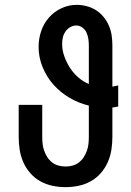

<svg xmlns="http://www.w3.org/2000/svg" viewBox="-20 -763 540 791"><path d="M250 8Q223 8 196.5 2.5Q170 -3 146.5 -16Q123 -29 105 -49.5Q87 -70 76 -95Q65 -120 61 -146.5Q57 -173 57 -200V-331H154V-200Q154 -185 155.5 -170.5Q157 -156 162 -142Q167 -128 175 -115.5Q183 -103 194.5 -94Q206 -85 220.5 -81Q235 -77 250 -77Q265 -77 279.5 -81Q294 -85 305.5 -94Q317 -103 325 -115.5Q333 -128 338 -142Q343 -156 344.5 -170.5Q346 -185 346 -200V-328Q304 -338 266.5 -360Q229 -382 200.5 -414Q172 -446 155.5 -486.5Q139 -527 139 -570Q139 -603 149.5 -634.5Q160 -666 181.5 -690.5Q203 -715 233 -729Q263 -743 296 -743Q317 -743 337.5 -737.5Q358 -732 375.5 -721Q393 -710 406.5 -693.5Q420 -677 428.5 -657.5Q437 -638 440 -617Q443 -596 443 -575V-406Q449 -407 455 -408.5Q461 -410 467 -411V-324Q461 -323 455 -322Q449 -321 443 -320V-200Q443 -173 439 -146.5Q435 -120 424 -95Q413 -70 395 -49.5Q377 -29 353.5 -16Q330 -3 303.5 2.5Q277 8 250 8ZM346 -417V-575Q346 -589 344 -602.5Q342 -616 336.5 -628.5Q331 -641 319.5 -649.5Q308 -658 294 -658Q281 -658 269 -651Q257 -644 249.5 -633Q242 -622 239 -609Q236 -596 236 -582Q236 -556 245 -531Q254 -506 268 -484Q282 -462 302 -444.5Q322 -427 346 -417Z"/></svg>

Font: Iosevka Slab Semibold
Style: Regular
Weight: 600
Monospace: yes
Designer: Belleve Invis
Foundry: Belleve Invis
Version: Version 11.1.1; ttfautohint (v1.8.3)